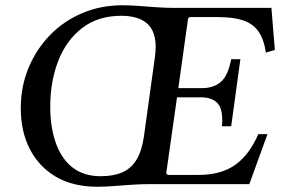

<svg xmlns="http://www.w3.org/2000/svg" viewBox="-20 -700 1080 730"><path d="M962 -190H997L928 0H549Q516 0 480.5 2.5Q445 5 411 7.5Q377 10 350 10Q257 10 192.5 -28Q128 -66 93.5 -133Q59 -200 59 -288Q59 -371 88.5 -442Q118 -513 170 -566.5Q222 -620 292.5 -650Q363 -680 446 -680Q473 -680 506.5 -677.5Q540 -675 575.5 -672.5Q611 -670 643 -670H1012L1025 -510L991 -500Q983 -553 961.5 -582Q940 -611 903 -623Q866 -635 810 -635H701L695 -629L658 -365H749Q792 -365 819.5 -388.5Q847 -412 859 -475H894L859 -220H824Q829 -283 808 -306.5Q787 -330 744 -330H653L612 -41L618 -35H736Q820 -35 874 -73Q928 -111 962 -190ZM527 -180 569 -483Q575 -527 568.5 -557Q562 -587 545 -605Q528 -623 501.5 -631.5Q475 -640 441 -640Q353 -640 292.5 -593.5Q232 -547 201.5 -468.5Q171 -390 171 -294Q171 -217 192 -157Q213 -97 255.5 -63.5Q298 -30 363 -30Q411 -30 444.5 -44.5Q478 -59 498.5 -92Q519 -125 527 -180Z"/></svg>

Font: Brygada 1918 Medium
Style: Italic
Weight: 500
Italic angle: -8°
Designer: Mateusz Machalski | Borys Kosmynka | Przemek Hoffer
Foundry: NIEPODLEGLA 2018
Version: Version 3.006